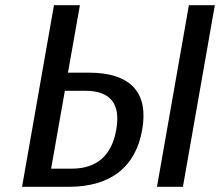

<svg xmlns="http://www.w3.org/2000/svg" viewBox="-20 -720 848 740"><path d="M585 0H685L808 -700H708ZM242 -440 288 -700H188L65 0H245C410 0 504 -80 528 -220C553 -360 487 -440 322 -440ZM310 -370C405 -370 446 -320 428 -220C411 -120 352 -70 257 -70H177L230 -370Z"/></svg>

Font: Scada
Style: Italic
Weight: 400
Designer: Jovanny Lemonad
Foundry: Jovanny Lemonad
Version: Version 3.005